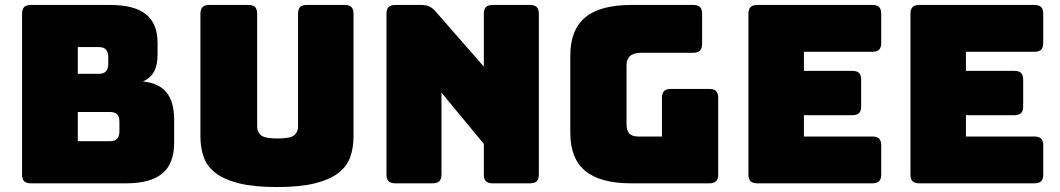

<svg xmlns="http://www.w3.org/2000/svg" viewBox="-20 -740 4280 775"><path d="M489 0H105Q86 0 77.5 -8.5Q69 -17 69 -36V-684Q69 -703 77.5 -711.5Q86 -720 105 -720H424Q522 -720 569 -682.5Q616 -645 616 -567V-519Q616 -477 601.5 -450.5Q587 -424 557 -411Q621 -405 652 -367Q683 -329 683 -256V-164Q683 -80 635.5 -40Q588 0 489 0ZM294 -550V-442H379Q398 -442 407.5 -452Q417 -462 417 -482V-510Q417 -530 407.5 -540Q398 -550 379 -550ZM294 -288V-170H424Q443 -170 452.5 -180Q462 -190 462 -210V-249Q462 -269 452.5 -278.5Q443 -288 424 -288Z M1407 -189Q1407 -143 1393.5 -105.5Q1380 -68 1345.5 -41.5Q1311 -15 1251 0Q1191 15 1098 15Q1005 15 945 0Q885 -15 850.5 -41.5Q816 -68 802.5 -105.5Q789 -143 789 -189V-684Q789 -703 797.5 -711.5Q806 -720 825 -720H982Q1001 -720 1009.5 -711.5Q1018 -703 1018 -684V-228Q1018 -208 1033 -194.5Q1048 -181 1100 -181Q1153 -181 1168 -194.5Q1183 -208 1183 -228V-684Q1183 -703 1191.5 -711.5Q1200 -720 1219 -720H1371Q1390 -720 1398.5 -711.5Q1407 -703 1407 -684Z M1726 0H1576Q1557 0 1548.5 -8.5Q1540 -17 1540 -36V-684Q1540 -703 1548.5 -711.5Q1557 -720 1576 -720H1680Q1699 -720 1712.5 -714Q1726 -708 1739 -693L1933 -471V-684Q1933 -703 1941.5 -711.5Q1950 -720 1969 -720H2119Q2138 -720 2146.5 -711.5Q2155 -703 2155 -684V-36Q2155 -17 2146.5 -8.5Q2138 0 2119 0H1969Q1950 0 1941.5 -8.5Q1933 -17 1933 -36V-159L1762 -366V-36Q1762 -17 1753.5 -8.5Q1745 0 1726 0Z M2843 0H2528Q2403 0 2342.5 -50Q2282 -100 2282 -204V-516Q2282 -620 2342.5 -670Q2403 -720 2528 -720H2778Q2797 -720 2805.5 -711.5Q2814 -703 2814 -684V-563Q2814 -544 2805.5 -535.5Q2797 -527 2778 -527H2570Q2539 -527 2524 -514.5Q2509 -502 2509 -477V-238Q2509 -213 2520.5 -201Q2532 -189 2555 -189H2652V-345Q2652 -364 2660.5 -372.5Q2669 -381 2688 -381H2843Q2862 -381 2870.5 -372.5Q2879 -364 2879 -345V-36Q2879 -17 2870.5 -8.5Q2862 0 2843 0Z M3501 0H3037Q3018 0 3009.5 -8.5Q3001 -17 3001 -36V-684Q3001 -703 3009.5 -711.5Q3018 -720 3037 -720H3501Q3520 -720 3528.5 -711.5Q3537 -703 3537 -684V-567Q3537 -548 3528.5 -539.5Q3520 -531 3501 -531H3225V-454H3420Q3439 -454 3447.5 -445.5Q3456 -437 3456 -418V-311Q3456 -292 3447.5 -283.5Q3439 -275 3420 -275H3225V-189H3501Q3520 -189 3528.5 -180.5Q3537 -172 3537 -153V-36Q3537 -17 3528.5 -8.5Q3520 0 3501 0Z M4155 0H3691Q3672 0 3663.5 -8.5Q3655 -17 3655 -36V-684Q3655 -703 3663.5 -711.5Q3672 -720 3691 -720H4155Q4174 -720 4182.5 -711.5Q4191 -703 4191 -684V-567Q4191 -548 4182.5 -539.5Q4174 -531 4155 -531H3879V-454H4074Q4093 -454 4101.5 -445.5Q4110 -437 4110 -418V-311Q4110 -292 4101.5 -283.5Q4093 -275 4074 -275H3879V-189H4155Q4174 -189 4182.5 -180.5Q4191 -172 4191 -153V-36Q4191 -17 4182.5 -8.5Q4174 0 4155 0Z"/></svg>

Font: Bungee
Style: Regular
Weight: 400
Designer: David Jonathan Ross
Foundry: David Jonathan Ross
Version: Version 1.000;PS 1.0;hotconv 1.0.72;makeotf.lib2.5.5900